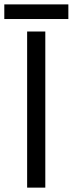

<svg xmlns="http://www.w3.org/2000/svg" viewBox="-26 -858 333 878"><path d="M98.1 0V-713.9H181.2V0ZM-6.3 -837.9H286.6V-771H-6.3Z"/></svg>

Font: Zoram GWebM
Style: Regular
Weight: 400
Foundry: Ascender Corporation
Version: Version 1.000